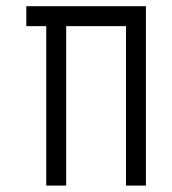

<svg xmlns="http://www.w3.org/2000/svg" viewBox="-20 -582 540 602"><path d="M125 -500Q125 -500 125 0H187.5Q187.5 0 187.5 -500H375Q375 -500 375 0H437.5V-562.5H62.5V-500Z"/></svg>

Font: BFUnifontExMono
Style: Regular
Weight: 500
Version: Version 15.0.06